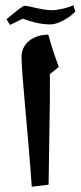

<svg xmlns="http://www.w3.org/2000/svg" viewBox="-20 -855 307 731"><path d="M18 -760 67 -784C106 -769 141 -762 173 -762C197 -762 239 -782 267 -811L259 -835C239 -825 199 -816 177 -816C159 -816 130 -821 90 -831L73 -833C68 -833 45 -816 5 -782ZM101 -144 165 -152C166 -241 168 -348 169 -419C170 -452 170 -478 170 -573L204 -600C190 -637 176 -678 164 -723C107 -723 62 -690 62 -639C62 -572 86 -359 101 -144Z"/></svg>

Font: Noto Naskh Arabic UI
Style: Bold
Weight: 700
Designer: Monotype Design Team, David Williams, Mohamad Dakak and Nizar Qandah
Foundry: Monotype Imaging Inc.
Version: Version 2.016